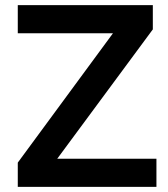

<svg xmlns="http://www.w3.org/2000/svg" viewBox="-20 -725 652 745"><path d="M49 0V-94L450 -639L453 -596H49V-705H573V-611L171 -67L169 -109H587V0Z"/></svg>

Font: Nunito Sans 11pt
Style: Bold
Weight: 700
Version: Version 3.101;gftools[0.9.27]